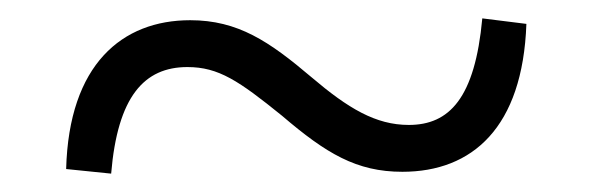

<svg xmlns="http://www.w3.org/2000/svg" viewBox="-20 -490 643 209"><path d="M319 -406C273 -445 239 -468 187 -468C113 -468 55 -420 52 -306L101 -301C108 -385 137 -417 184 -417C218 -417 240 -402 287 -364C335 -323 368 -303 418 -303C494 -303 549 -351 553 -464L505 -470C497 -383 469 -354 425 -354C389 -354 359 -372 319 -406Z"/></svg>

Font: Noto Serif SC
Style: Bold
Weight: 700
Designer: Ryoko NISHIZUKA 西塚涼子 (kana & ideographs); Frank Grießhammer (Latin, Greek & Cyrillic); Wenlong ZHANG 张文龙 (bopomofo); San
Foundry: Adobe
Version: Version 2.001;hotconv 1.1.0;makeotfexe 2.6.0